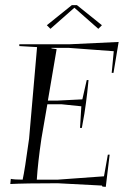

<svg xmlns="http://www.w3.org/2000/svg" viewBox="-20 -712 481 746"><path d="M259 -692H279L376 -614L362 -600L269 -682L176 -600L162 -614ZM20 3 22 -17Q37 -14 68 -14Q76 -49 93 -173L124 -529L55 -533V-540H250L441 -549L421 -429H414L422 -513L247 -526H180V-524L200 -521L166 -321H200L300 -326L317 -401H324Q319 -348 314 -312Q310 -278 298 -215H291L296 -299L218 -307H164L141 -174Q127 -79 123 -14H205L384 -27L399 -111H406L391 14L378 13L376 9L204 0Q75 0 20 3Z"/></svg>

Font: Kleymissky
Style: Regular
Weight: 500
Italic angle: -8°
Designer: gluk
Foundry: gluk
Version: Version 0.283